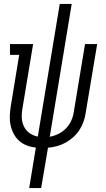

<svg xmlns="http://www.w3.org/2000/svg" viewBox="-20 -755 540 980"><path d="M129 205 163 -2Q139 -4 117 -12.5Q95 -21 78 -36Q61 -51 50 -72Q39 -93 34 -116Q29 -139 30 -163.5Q31 -188 35 -213L78 -475H31V-530H149L95 -204Q90 -179 91 -155Q92 -131 102 -110Q112 -89 131 -75.5Q150 -62 173 -58L285 -735H346L234 -57Q257 -61 279 -72Q301 -83 318 -101Q335 -119 344.5 -141Q354 -163 357 -186L414 -530H476L417 -177Q414 -155 406 -133Q398 -111 385 -91Q372 -71 353.5 -54.5Q335 -38 314 -26.5Q293 -15 270.5 -9Q248 -3 225 -1L190 205Z"/></svg>

Font: Iosevka Slab Light Oblique
Style: Regular
Weight: 300
Italic angle: -9°
Monospace: yes
Designer: Belleve Invis
Foundry: Belleve Invis
Version: Version 11.1.1; ttfautohint (v1.8.3)